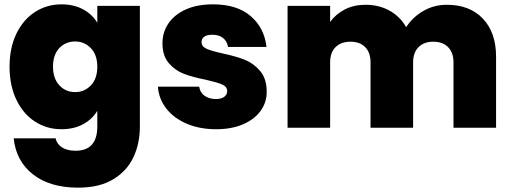

<svg xmlns="http://www.w3.org/2000/svg" viewBox="-20 -588 2355 884"><path d="M263 -568Q320 -568 362.5 -545Q405 -522 428 -483V-561H624V-6Q624 73 594 136.5Q564 200 500.5 238Q437 276 340 276Q210 276 132 215Q54 154 43 49H236Q242 76 266 91Q290 106 328 106Q428 106 428 -6V-78Q405 -39 362.5 -16Q320 7 263 7Q196 7 141.5 -28Q87 -63 55.5 -128.5Q24 -194 24 -281Q24 -368 55.5 -433Q87 -498 141.5 -533Q196 -568 263 -568ZM428 -281Q428 -335 398.5 -366Q369 -397 326 -397Q282 -397 253 -366.5Q224 -336 224 -281Q224 -227 253 -195.5Q282 -164 326 -164Q369 -164 398.5 -195Q428 -226 428 -281Z M975 7Q899 7 839.5 -18.5Q780 -44 745.5 -88.5Q711 -133 707 -189H897Q901 -162 922 -147Q943 -132 974 -132Q998 -132 1012 -142Q1026 -152 1026 -168Q1026 -189 1003 -199Q980 -209 927 -221Q867 -233 827 -248Q787 -263 757.5 -297Q728 -331 728 -389Q728 -439 755 -479.5Q782 -520 834.5 -544Q887 -568 961 -568Q1071 -568 1134 -514Q1197 -460 1207 -372H1030Q1025 -399 1006.5 -413.5Q988 -428 957 -428Q933 -428 920.5 -419Q908 -410 908 -394Q908 -374 931 -363.5Q954 -353 1005 -342Q1066 -329 1106.5 -313Q1147 -297 1177.5 -261.5Q1208 -226 1208 -165Q1208 -116 1179.5 -77Q1151 -38 1098.5 -15.5Q1046 7 975 7Z M2037 -566Q2143 -566 2203.5 -502Q2264 -438 2264 -327V0H2068V-301Q2068 -346 2043 -371Q2018 -396 1975 -396Q1932 -396 1907 -371Q1882 -346 1882 -301V0H1686V-301Q1686 -346 1661.5 -371Q1637 -396 1594 -396Q1550 -396 1525 -371Q1500 -346 1500 -301V0H1304V-561H1500V-487Q1526 -523 1567.5 -544.5Q1609 -566 1663 -566Q1725 -566 1773.5 -539Q1822 -512 1850 -463Q1880 -509 1929 -537.5Q1978 -566 2037 -566Z"/></svg>

Font: Fz Poppins ExtBd
Style: Regular
Weight: 800
Designer: Ninad Kale (Devanagari), Jonny Pinhorn (Latin)
Foundry: Indian Type Foundry
Version: Vit hóa bi Vntype.Com & FontZin.Com